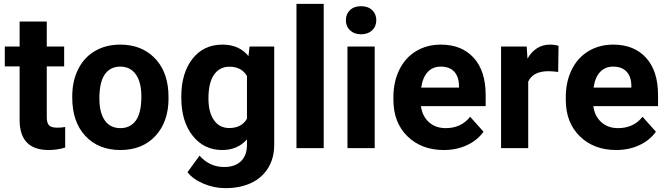

<svg xmlns="http://www.w3.org/2000/svg" viewBox="-20 -770 3466 998"><path d="M223.1 -658.2V-528.3H313.5V-424.8H223.1V-161.1Q223.1 -131.8 234.4 -119.1Q245.6 -106.4 277.3 -106.4Q300.8 -106.4 318.8 -109.9V-2.9Q277.3 9.8 233.4 9.8Q85 9.8 82 -140.1V-424.8H4.9V-528.3H82V-658.2Z M355.5 -269Q355.5 -347.7 385.7 -409.2Q416 -470.7 472.9 -504.4Q529.8 -538.1 605 -538.1Q711.9 -538.1 779.5 -472.7Q847.2 -407.2 855 -294.9L856 -258.8Q856 -137.2 788.1 -63.7Q720.2 9.8 606 9.8Q491.7 9.8 423.6 -63.5Q355.5 -136.7 355.5 -262.7ZM496.6 -258.8Q496.6 -183.6 524.9 -143.8Q553.2 -104 606 -104Q657.2 -104 686 -143.3Q714.8 -182.6 714.8 -269Q714.8 -342.8 686 -383.3Q657.2 -423.8 605 -423.8Q553.2 -423.8 524.9 -383.5Q496.6 -343.3 496.6 -258.8Z M922.4 -268.1Q922.4 -389.6 980.2 -463.9Q1038.1 -538.1 1136.2 -538.1Q1223.1 -538.1 1271.5 -478.5L1277.3 -528.3H1405.3V-17.6Q1405.3 51.8 1373.8 103Q1342.3 154.3 1285.2 181.2Q1228 208 1151.4 208Q1093.3 208 1038.1 184.8Q982.9 161.6 954.6 125L1017.1 39.1Q1069.8 98.1 1145 98.1Q1201.2 98.1 1232.4 68.1Q1263.7 38.1 1263.7 -17.1V-45.4Q1214.8 9.8 1135.3 9.8Q1040 9.8 981.2 -64.7Q922.4 -139.2 922.4 -262.2ZM1063.5 -257.8Q1063.5 -186 1092.3 -145.3Q1121.1 -104.5 1171.4 -104.5Q1235.8 -104.5 1263.7 -152.8V-375Q1235.4 -423.3 1172.4 -423.3Q1121.6 -423.3 1092.5 -381.8Q1063.5 -340.3 1063.5 -257.8Z M1662.6 0H1521V-750H1662.6Z M1927.7 0H1786.1V-528.3H1927.7ZM1777.8 -665Q1777.8 -696.8 1799.1 -717.3Q1820.3 -737.8 1856.9 -737.8Q1893.1 -737.8 1914.6 -717.3Q1936 -696.8 1936 -665Q1936 -632.8 1914.3 -612.3Q1892.6 -591.8 1856.9 -591.8Q1821.3 -591.8 1799.6 -612.3Q1777.8 -632.8 1777.8 -665Z M2287.1 9.8Q2170.9 9.8 2097.9 -61.5Q2024.9 -132.8 2024.9 -251.5V-265.1Q2024.9 -344.7 2055.7 -407.5Q2086.4 -470.2 2142.8 -504.2Q2199.2 -538.1 2271.5 -538.1Q2379.9 -538.1 2442.1 -469.7Q2504.4 -401.4 2504.4 -275.9V-218.3H2168Q2174.8 -166.5 2209.2 -135.3Q2243.7 -104 2296.4 -104Q2377.9 -104 2423.8 -163.1L2493.2 -85.4Q2461.4 -40.5 2407.2 -15.4Q2353 9.8 2287.1 9.8ZM2271 -423.8Q2229 -423.8 2202.9 -395.5Q2176.8 -367.2 2169.4 -314.5H2365.7V-325.7Q2364.7 -372.6 2340.3 -398.2Q2315.9 -423.8 2271 -423.8Z M2881.3 -396Q2852.5 -399.9 2830.6 -399.9Q2750.5 -399.9 2725.6 -345.7V0H2584.5V-528.3H2717.8L2721.7 -465.3Q2764.2 -538.1 2839.4 -538.1Q2862.8 -538.1 2883.3 -531.7Z M3183.1 9.8Q3066.9 9.8 2993.9 -61.5Q2920.9 -132.8 2920.9 -251.5V-265.1Q2920.9 -344.7 2951.7 -407.5Q2982.4 -470.2 3038.8 -504.2Q3095.2 -538.1 3167.5 -538.1Q3275.9 -538.1 3338.1 -469.7Q3400.4 -401.4 3400.4 -275.9V-218.3H3064Q3070.8 -166.5 3105.2 -135.3Q3139.6 -104 3192.4 -104Q3273.9 -104 3319.8 -163.1L3389.2 -85.4Q3357.4 -40.5 3303.2 -15.4Q3249 9.8 3183.1 9.8ZM3167 -423.8Q3125 -423.8 3098.9 -395.5Q3072.8 -367.2 3065.4 -314.5H3261.7V-325.7Q3260.7 -372.6 3236.3 -398.2Q3211.9 -423.8 3167 -423.8Z"/></svg>

Font: RobotoInd
Style: Bold
Weight: 700
Designer: Google
Version: Version 2.001150; 2014